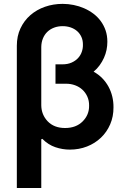

<svg xmlns="http://www.w3.org/2000/svg" viewBox="-20 -757 644 982"><path d="M300.4 -737.2Q328.8 -737.2 356.7 -731.5Q384.6 -725.9 410 -714.8Q435.4 -703.8 457.2 -687.5Q479 -671.2 495 -649.5Q511 -627.8 520.1 -601.4Q529.1 -574.9 529.1 -543.3Q529.1 -522.7 524.9 -501.8Q520.6 -480.8 511.7 -461.1Q502.8 -441.4 489.7 -423.3Q476.6 -405.2 458.8 -390.3Q484 -376.4 503 -356.9Q522 -337.4 535 -313.6Q547.9 -289.8 554.3 -263Q560.7 -236.2 560.4 -208.1Q560.7 -160.9 543.5 -121.1Q526.3 -81.3 496.1 -52.6Q465.9 -23.8 425.1 -7.8Q384.2 8.2 337 8.2Q299.7 8.2 263.3 -4.1Q226.9 -16.3 196.4 -46.9L191.1 -44.7V204.5H66.1V-523.1Q66.1 -572.4 84.7 -612Q103.3 -651.6 135.3 -679.5Q167.3 -707.4 209.9 -722.3Q252.5 -737.2 300.4 -737.2ZM191.1 -516.7V-218Q191.8 -170.5 223.7 -136.7Q256.7 -102.3 312.9 -102.3Q369 -102.3 402.7 -136Q436.4 -169.7 435.7 -216.6Q436.1 -241.8 426.8 -262.6Q417.6 -283.4 401.6 -298.1Q385.7 -312.9 364.2 -320.8Q342.7 -328.8 318.2 -328.8H263.8V-427.9H298.7Q326.3 -427.9 346.4 -437Q366.5 -446 379.4 -460.2Q392.4 -474.4 398.4 -492.2Q404.5 -509.9 404.1 -527.3Q404.5 -550.1 396.5 -567.8Q388.5 -585.6 374.5 -597.8Q360.4 -610.1 341.4 -616.7Q322.4 -623.2 300.4 -623.2Q276.6 -623.2 256.6 -615.6Q236.5 -608 222.1 -594.1Q207.7 -580.3 199.6 -560.5Q191.4 -540.8 191.1 -516.7Z"/></svg>

Font: Inter P Semi Bold
Style: Regular
Weight: 600
Designer: Rasmus Andersson
Foundry: rsms
Version: Version 3.018;git-588b23468